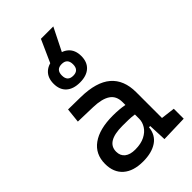

<svg xmlns="http://www.w3.org/2000/svg" viewBox="-275 -1030 1136 1136"><g transform="rotate(-45 293.0 -461.5)"><path d="M399.4 4.9 394.5 -109.4H384.3Q378.4 -49.8 333.7 -20Q289.1 9.8 216.8 9.8Q135.7 9.8 91.3 -29.3Q46.9 -68.4 46.9 -139.6Q46.9 -221.7 108.2 -265.6Q169.4 -309.6 281.2 -309.6Q336.9 -309.6 378.9 -301.3V-325.2Q378.9 -377 342.5 -401.1Q306.2 -425.3 234.4 -427.2L110.4 -430.7L120.1 -522.5L224.6 -521Q353 -519 415.3 -465.6Q477.5 -412.1 477.5 -309.6V-93.8L565.4 -83V0ZM378.9 -221.7Q354 -225.6 329.3 -226.1Q304.7 -226.6 279.3 -226.6Q144.5 -226.6 144.5 -144.5Q144.5 -110.4 167.7 -91.8Q190.9 -73.2 233.4 -73.2Q281.7 -73.2 314.2 -89.8Q346.7 -106.4 362.8 -132.3Q378.9 -158.2 378.9 -185.5ZM283.2 -585Q228 -585 197.5 -612.5Q167 -640.1 167 -690.4Q167 -740.7 197.5 -768.3Q228 -795.9 283.2 -795.9Q338.4 -795.9 368.9 -768.3Q399.4 -740.7 399.4 -690.4Q399.4 -640.1 368.9 -612.5Q338.4 -585 283.2 -585ZM283.2 -641.6Q330.1 -641.6 330.1 -690.4Q330.1 -739.3 283.2 -739.3Q236.3 -739.3 236.3 -690.4Q236.3 -641.6 283.2 -641.6ZM219.2 -746.1 302.2 -931.6H405.8L313 -746.1Z"/></g></svg>

Font: CaskaydiaCove NFP
Style: Regular
Weight: 400
Designer: Aaron Bell
Foundry: Saja Typeworks
Version: Version 2111.001; VTT 6.35;Nerd Fonts 3.1.1